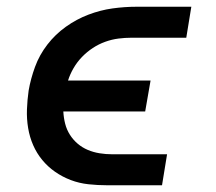

<svg xmlns="http://www.w3.org/2000/svg" viewBox="-20 -550 640 570"><path d="M298 0Q270 0 242.5 -3Q215 -6 190 -15.5Q165 -25 143.5 -40Q122 -55 105.5 -75Q89 -95 78.5 -119Q68 -143 63.5 -170Q59 -197 60 -225Q61 -253 65 -281Q71 -316 84 -351.5Q97 -387 120.5 -417.5Q144 -448 175.5 -470.5Q207 -493 242.5 -506.5Q278 -520 314 -525Q350 -530 386 -530H548L533 -438H370Q351 -438 331.5 -435.5Q312 -433 292.5 -426Q273 -419 255.5 -407.5Q238 -396 223.5 -381Q209 -366 198.5 -348Q188 -330 182 -311H427L411 -219H168Q169 -200 173.5 -182.5Q178 -165 187.5 -150Q197 -135 210.5 -123.5Q224 -112 240.5 -105Q257 -98 275.5 -95Q294 -92 313 -92H476L461 0Z"/></svg>

Font: Iosevka Curly SmBdExObl
Style: Regular
Weight: 600
Width: 7
Italic angle: -9°
Monospace: yes
Designer: Belleve Invis
Foundry: Belleve Invis
Version: Version 11.1.0; ttfautohint (v1.8.3)